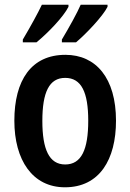

<svg xmlns="http://www.w3.org/2000/svg" viewBox="-20 -786 554 816"><path d="M437 -757V-766H323C309 -733 273 -668 243 -618V-606H303C346 -642 417 -717 437 -757ZM271 -757V-766H158C142 -732 108 -670 77 -618V-606H135C185 -647 250 -715 271 -757ZM473 -273C473 -454 388 -553 258 -553C113 -553 41 -445 41 -273C41 -106 118 10 256 10C403 10 473 -108 473 -273ZM160 -272C160 -394 189 -455 257 -455C326 -455 355 -394 355 -273C355 -150 326 -87 257 -87C189 -87 160 -151 160 -272Z"/></svg>

Font: Noto Sans Arabic UI Cn SmBd
Style: Regular
Weight: 600
Width: 3
Designer: Monotype Design Team, Nadine Chahine and Nizar Qandah
Foundry: Monotype Imaging Inc.
Version: Version 2.010